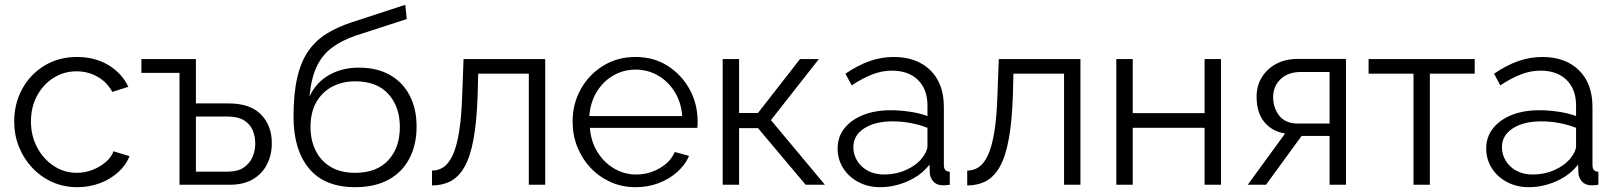

<svg xmlns="http://www.w3.org/2000/svg" viewBox="-20 -766 6694 796"><path d="M300.5 10Q243.9 10 196.3 -11.5Q148.6 -33 113.3 -70.9Q77.9 -108.7 58.4 -157.7Q38.9 -206.7 38.9 -262Q38.9 -336.3 71.9 -397Q104.9 -457.7 164.1 -493.8Q223.2 -529.8 299.5 -529.8Q373 -529.8 428.9 -496.5Q484.8 -463.2 512.2 -406.1L445.6 -384.9Q424.1 -425.2 384.6 -447.7Q345.1 -470.3 297.2 -470.3Q244.8 -470.3 201.8 -443.1Q158.8 -415.9 133.5 -368.9Q108.3 -321.8 108.3 -262Q108.3 -203.2 134 -154.8Q159.8 -106.5 202.9 -78Q246.1 -49.5 298.2 -49.5Q332.2 -49.5 363.8 -61.8Q395.4 -74.2 418.9 -94.6Q442.5 -115 450.5 -138.8L517.1 -118.6Q502.5 -81.5 470.5 -52.5Q438.4 -23.4 394.8 -6.7Q351.2 10 300.5 10Z M724.2 0V-464H566.2V-521.1H792.2V-337.2H927.6Q1017 -337.2 1061.9 -291.5Q1106.9 -245.7 1106.9 -172.5Q1106.9 -124.2 1087.1 -85Q1067.3 -45.7 1028.7 -22.9Q990 0 931.8 0ZM792.2 -54.3H923.3Q964.4 -54.3 989.4 -70.7Q1014.4 -87.1 1026.3 -113.8Q1038.2 -140.4 1038.2 -171.1Q1038.2 -200.7 1027.4 -226.2Q1016.7 -251.7 991.4 -267.3Q966 -282.9 921.3 -282.9H792.2Z M1452.4 10Q1325.7 10 1261.3 -67.4Q1196.9 -144.8 1196.9 -281.8Q1196.9 -379.4 1212.8 -446.2Q1228.6 -513 1259.8 -556.6Q1290.9 -600.3 1336.6 -627.9Q1382.2 -655.6 1441.2 -674.5L1660.4 -746.2L1666.3 -687L1454.8 -618.4Q1394.8 -597.8 1354.7 -567.1Q1314.6 -536.5 1292.3 -488.5Q1270 -440.5 1263 -365.3Q1289 -422.8 1342.9 -454.2Q1396.8 -485.6 1467.9 -485.6Q1543.6 -485.6 1597.3 -454.8Q1650.9 -424 1679 -369.1Q1707.1 -314.1 1707.1 -242.2Q1707.1 -165.9 1677.6 -109.4Q1648.2 -52.8 1591.4 -21.4Q1534.6 10 1452.4 10ZM1452.4 -49.5Q1541.3 -49.5 1589.5 -101.4Q1637.7 -153.3 1637.7 -239.4Q1637.7 -323.5 1590.1 -376.2Q1542.6 -428.9 1452.4 -428.9Q1399.9 -428.9 1358.1 -407.1Q1316.2 -385.4 1291.8 -343.2Q1267.3 -301 1267.3 -239.4Q1267.3 -185.3 1288.5 -142.1Q1309.6 -98.9 1350.8 -74.2Q1392.1 -49.5 1452.4 -49.5Z M1771 2.8V-58.8Q1797.6 -58.8 1819 -73.2Q1840.4 -87.6 1856.8 -122.6Q1873.2 -157.6 1883.3 -219.2Q1893.4 -280.8 1896.4 -376L1901.8 -521.1H2240.3V0H2172.4V-460.5H1962.5L1960.2 -370.4Q1956.5 -261.6 1943.2 -189.4Q1929.9 -117.2 1906.4 -75.4Q1882.9 -33.5 1849 -15.3Q1815.2 2.8 1771 2.8Z M2615.2 10Q2558.6 10 2511 -11.5Q2463.4 -33 2428.1 -70.5Q2392.9 -108 2373.4 -157.1Q2353.9 -206.3 2353.9 -261.6Q2353.9 -335.3 2387.6 -396Q2421.4 -456.7 2480.4 -493.3Q2539.4 -529.8 2614.5 -529.8Q2690.5 -529.8 2748.4 -492.8Q2806.3 -455.7 2839.3 -395.2Q2872.2 -334.7 2872.2 -263.2Q2872.2 -255.3 2871.9 -247.9Q2871.5 -240.4 2870.8 -236H2425.5Q2429.8 -180.3 2456.5 -136.5Q2483.2 -92.8 2525.7 -67.6Q2568.2 -42.5 2617.6 -42.5Q2669.2 -42.5 2714.5 -68.4Q2759.8 -94.3 2777.5 -135.9L2836.8 -119.6Q2820.6 -82.5 2787.7 -53Q2754.8 -23.4 2710.3 -6.7Q2665.9 10 2615.2 10ZM2423.3 -284.9H2808.2Q2804.2 -341.5 2777.4 -384.8Q2750.7 -428.1 2708.4 -452.7Q2666.2 -477.4 2614.8 -477.4Q2564.3 -477.4 2522.1 -452.7Q2479.9 -428.1 2453.6 -384.6Q2427.3 -341.2 2423.3 -284.9Z M2976.1 0V-521.1H3044.1V-297.6H3122.4L3296.7 -521.1H3374.9L3176.1 -268.1L3400 0H3320.1L3122.4 -234.8H3044.1V0Z M3452.6 -150.4Q3452.6 -198.6 3480.9 -234.1Q3509.1 -269.6 3558.5 -289.3Q3607.9 -309 3673 -309Q3710.6 -309 3751.9 -302.9Q3793.1 -296.8 3825.1 -284.9V-329.1Q3825.1 -395.3 3786 -434.2Q3746.9 -473.1 3677.7 -473.1Q3636.5 -473.1 3595.8 -457.3Q3555.1 -441.5 3511.1 -412L3485 -460.4Q3535.7 -495.1 3584.9 -512.5Q3634.2 -529.8 3684.8 -529.8Q3780.9 -529.8 3837 -474.8Q3893.1 -419.7 3893.1 -322.8V-82.3Q3893.1 -68.1 3899 -61.3Q3904.9 -54.6 3917.6 -53.9V0Q3906.6 1.4 3899.1 2Q3891.5 2.5 3886.6 2.2Q3861.8 1.1 3849.1 -14Q3836.4 -29.1 3835 -46.4L3833.6 -83.8Q3799 -39.2 3743.1 -14.6Q3687.2 10 3629.1 10Q3578.6 10 3538.5 -11.4Q3498.4 -32.7 3475.5 -69.2Q3452.6 -105.7 3452.6 -150.4ZM3802.4 -110.5Q3813.2 -123.6 3819.2 -136.9Q3825.1 -150.2 3825.1 -159.9V-236.1Q3791.5 -249.3 3754.7 -256.1Q3717.9 -262.9 3680.8 -262.9Q3607.9 -262.9 3562.8 -233.9Q3517.8 -204.9 3517.8 -155.4Q3517.8 -126.2 3533.1 -100.4Q3548.3 -74.5 3577.1 -58.5Q3605.8 -42.5 3645.3 -42.5Q3694 -42.5 3736.4 -61.5Q3778.9 -80.5 3802.4 -110.5Z M3990 2.8V-58.8Q4016.6 -58.8 4038 -73.2Q4059.4 -87.6 4075.8 -122.6Q4092.2 -157.6 4102.3 -219.2Q4112.4 -280.8 4115.4 -376L4120.8 -521.1H4459.3V0H4391.4V-460.5H4181.5L4179.2 -370.4Q4175.5 -261.6 4162.2 -189.4Q4148.9 -117.2 4125.4 -75.4Q4101.9 -33.5 4068 -15.3Q4034.2 2.8 3990 2.8Z M4608.1 0V-521.1H4676.1V-296.9H4974V-521.1H5042V0H4974V-236.2H4676.1V0Z M5152.8 0 5307.9 -212.6Q5254.5 -220.6 5222.1 -259.5Q5189.6 -298.5 5189.6 -364.9Q5189.6 -409.9 5210.9 -445Q5232.1 -480.1 5270.6 -501Q5309.1 -521.8 5361.2 -521.8H5560.2V0H5492.2V-202.5H5376.3L5228.6 0ZM5360.4 -253.9H5492.2V-467.5H5372.5Q5320.5 -467.5 5289.4 -438.1Q5258.3 -408.7 5258.3 -363.5Q5258.3 -318.4 5283.8 -286.2Q5309.4 -253.9 5360.4 -253.9Z M5840.1 0V-460.5H5653.9V-521.1H6093.9V-460.5H5908V0Z M6141.6 -150.4Q6141.6 -198.6 6169.9 -234.1Q6198.1 -269.6 6247.5 -289.3Q6296.9 -309 6362 -309Q6399.6 -309 6440.9 -302.9Q6482.1 -296.8 6514.1 -284.9V-329.1Q6514.1 -395.3 6475 -434.2Q6435.9 -473.1 6366.7 -473.1Q6325.5 -473.1 6284.8 -457.3Q6244.1 -441.5 6200.1 -412L6174 -460.4Q6224.7 -495.1 6273.9 -512.5Q6323.2 -529.8 6373.8 -529.8Q6469.9 -529.8 6526 -474.8Q6582.1 -419.7 6582.1 -322.8V-82.3Q6582.1 -68.1 6588 -61.3Q6593.9 -54.6 6606.6 -53.9V0Q6595.6 1.4 6588.1 2Q6580.5 2.5 6575.6 2.2Q6550.8 1.1 6538.1 -14Q6525.4 -29.1 6524 -46.4L6522.6 -83.8Q6488 -39.2 6432.1 -14.6Q6376.2 10 6318.1 10Q6267.6 10 6227.5 -11.4Q6187.4 -32.7 6164.5 -69.2Q6141.6 -105.7 6141.6 -150.4ZM6491.4 -110.5Q6502.2 -123.6 6508.2 -136.9Q6514.1 -150.2 6514.1 -159.9V-236.1Q6480.5 -249.3 6443.7 -256.1Q6406.9 -262.9 6369.8 -262.9Q6296.9 -262.9 6251.8 -233.9Q6206.8 -204.9 6206.8 -155.4Q6206.8 -126.2 6222.1 -100.4Q6237.3 -74.5 6266.1 -58.5Q6294.8 -42.5 6334.3 -42.5Q6383 -42.5 6425.4 -61.5Q6467.9 -80.5 6491.4 -110.5Z"/></svg>

Font: Raleway Thin
Style: Regular
Weight: 100
Designer: Matt McInerney, Pablo Impallari, Rodrigo Fuenzalida
Foundry: Matt McInerney, Pablo Impallari, Rodrigo Fuenzalida
Version: Version 4.026